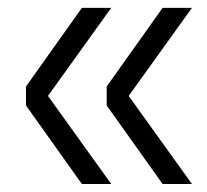

<svg xmlns="http://www.w3.org/2000/svg" viewBox="-20 -531 529 490"><path d="M103 -287V-285.4L263.9 -61.4H189L46.3 -261.8V-310.2L189 -511H263.9ZM309 -287V-285.4L469.9 -61.4H395L252.3 -261.8V-310.2L395 -511H469.9Z"/></svg>

Font: Hepta Slab ExtraLight
Style: Regular
Weight: 200
Designer: Michael LaGattuta
Foundry: Michael LaGattuta
Version: Version 1.100